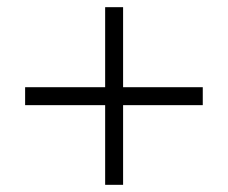

<svg xmlns="http://www.w3.org/2000/svg" viewBox="-20 -568 635 535"><path d="M545 -275H50V-325H545ZM323 -548V-53H273V-548Z"/></svg>

Font: Kulim Park ExtraLight
Style: Regular
Weight: 275
Designer: Noponies / Dale Sattler
Foundry: Noponies
Version: Version 1.000; ttfautohint (v1.8.3)